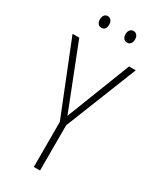

<svg xmlns="http://www.w3.org/2000/svg" viewBox="-224 -954 834 1018"><g transform="rotate(30 193.5 -444.5)"><path d="M194 -324 346 -714H387L213 -277V0H175V-276L0 -714H41ZM87 -853Q87 -869 94.5 -879Q102 -889 115 -889Q129 -889 136.5 -879Q144 -869 144 -853Q144 -818 115 -818Q102 -818 94.5 -828Q87 -838 87 -853ZM244 -854Q244 -869 252 -879Q260 -889 273 -889Q286 -889 294 -879.5Q302 -870 302 -854Q302 -838 294.5 -828Q287 -818 273 -818Q259 -818 251.5 -828Q244 -838 244 -854Z"/></g></svg>

Font: Noto Sans Sinhala Condensed ExtraLight
Style: Regular
Weight: 200
Width: 3
Designer: Jelle Bosma - Monotype Design Team
Foundry: Monotype Imaging Inc.
Version: Version 2.006; ttfautohint (v1.8.4.7-5d5b)